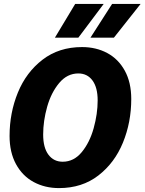

<svg xmlns="http://www.w3.org/2000/svg" viewBox="-20 -951 740 983"><path d="M29 -255Q29 -373 71.5 -477Q114 -581 198 -645.5Q282 -710 400 -710Q472 -710 529 -679.5Q586 -649 619 -589Q652 -529 652 -444Q652 -325 609.5 -221Q567 -117 483.5 -52.5Q400 12 282 12Q210 12 152.5 -19Q95 -50 62 -110.5Q29 -171 29 -255ZM301 -123Q358 -123 398.5 -172Q439 -221 459.5 -294.5Q480 -368 480 -437Q480 -503 453.5 -539Q427 -575 381 -575Q324 -575 283 -526Q242 -477 221.5 -404.5Q201 -332 201 -262Q201 -195 228 -159Q255 -123 301 -123ZM365 -931H511L381 -758H261ZM554 -931H700L563 -758H443Z"/></svg>

Font: Azeret Mono
Style: Bold Italic
Weight: 700
Italic angle: -12°
Designer: Martin Vácha
Foundry: Displaay
Version: Version 1.000; Glyphs 3.0.3, build 3074